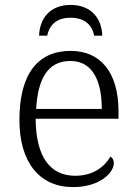

<svg xmlns="http://www.w3.org/2000/svg" viewBox="-20 -751 554 781"><path d="M139 -606H172C183 -657 218 -679 267 -679C316 -679 353 -657 363 -606H396C394 -676 351 -731 267 -731C184 -731 141 -676 139 -606ZM277 10C388 10 443 -50 443 -87C443 -101 437 -110 429 -114C405 -72 358 -36 286 -36C186 -36 126 -110 125 -268H462V-299C462 -457 388 -544 268 -544C134 -544 59 -451 59 -263C59 -89 142 10 277 10ZM394 -308H127C134 -431 175 -503 266 -503C355 -503 394 -425 394 -308Z"/></svg>

Font: Noto Serif Light
Style: Regular
Weight: 300
Designer: Monotype Design Team
Foundry: Monotype Imaging Inc.
Version: Version 2.013